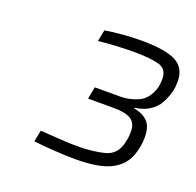

<svg xmlns="http://www.w3.org/2000/svg" viewBox="-79 -884 562 551"><g transform="rotate(20 201.5 -608.5)"><path d="M202 -416Q174 -416 137.5 -418.5Q101 -421 75 -424L82 -459Q111 -457 143 -455Q175 -453 195 -453Q244 -453 279 -462.5Q314 -472 322 -512Q324 -519 325 -527.5Q326 -536 326 -545Q326 -571 309 -581.5Q292 -592 257 -592H178L185 -629H264Q290 -629 316.5 -640.5Q343 -652 355 -687Q359 -699 359 -718Q359 -748 333 -755.5Q307 -763 255 -763Q232 -763 202.5 -761.5Q173 -760 148 -757L155 -792Q178 -796 208.5 -798.5Q239 -801 263 -801Q339 -801 371 -784Q403 -767 403 -726Q403 -710 400 -697Q397 -684 392 -673Q382 -646 361 -631Q340 -616 312 -613V-611Q339 -606 354 -591Q369 -576 369 -543Q369 -514 359 -487Q346 -452 310 -434Q274 -416 202 -416Z"/></g></svg>

Font: Saira ExtraLight
Style: Italic
Weight: 200
Italic angle: -12°
Designer: Hector Gatti with collaboration of the Omnibus-Type team
Foundry: Omnibus-Type
Version: Version 1.100; ttfautohint (v1.8.3)